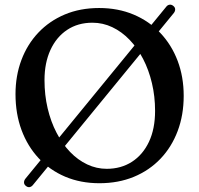

<svg xmlns="http://www.w3.org/2000/svg" viewBox="-20 -750 835 805"><path d="M88.4 29.4Q80.8 23.5 80.7 15Q80.6 6.5 86.8 -1.1L676.5 -721.1Q682.1 -728.8 690.4 -730.2Q698.8 -731.6 706.4 -725.4Q714.3 -719.2 714.4 -711.1Q714.6 -703 708.8 -695.5L118.5 25.1Q112.5 32.9 104.4 34.5Q96.2 36 88.4 29.4ZM395.6 -716.4Q474.8 -716.4 540 -689Q605.1 -661.6 652.1 -612Q699.1 -562.4 724.7 -495.2Q750.2 -427.9 750.2 -348.2Q750.2 -267.7 724.9 -200.6Q699.6 -133.5 652.9 -84.5Q606.2 -35.5 541.2 -8.6Q476.2 18.2 396.8 18.2Q318 18.2 253.3 -9.2Q188.7 -36.7 142.1 -86.7Q95.5 -136.7 70.2 -205Q45 -273.3 45 -355Q45 -432.4 69.7 -498.2Q94.4 -564.1 140.6 -613Q186.8 -661.9 251.4 -689.2Q316 -716.4 395.6 -716.4ZM630.2 -284.8Q630.2 -346 617 -401.4Q603.9 -456.9 579.9 -503.1Q555.9 -549.3 523.2 -583.2Q490.5 -617.2 450.9 -636Q411.3 -654.8 367.4 -654.8Q306.7 -654.8 261.6 -624.8Q216.4 -594.8 191.5 -540.6Q166.6 -486.4 166.6 -414Q166.6 -351.6 179.8 -295.7Q193 -239.7 217.2 -193.3Q241.3 -146.8 273.8 -113Q306.3 -79.2 345.5 -60.7Q384.6 -42.2 427.4 -42.2Q487.6 -42.2 533.3 -71.7Q579 -101.2 604.6 -155.5Q630.2 -209.9 630.2 -284.8Z"/></svg>

Font: Fraunces SuperSoft Wonky
Style: Regular
Weight: 900
Version: Version 1.000;[b76b70a41]